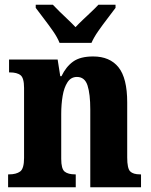

<svg xmlns="http://www.w3.org/2000/svg" viewBox="-20 -786 634 806"><path d="M14 0V-54H18Q48 -54 64.5 -66Q81 -78 81 -123V-417Q81 -459 66 -470.5Q51 -482 22 -482H18V-536H222L233 -466H238Q257 -506 287 -527.5Q317 -549 371 -549Q441 -549 477.5 -503.5Q514 -458 514 -356V-125Q514 -79 526.5 -66.5Q539 -54 568 -54H572V0H359V-327Q359 -391 347.5 -427Q336 -463 303 -463Q278 -463 263.5 -441Q249 -419 243 -383.5Q237 -348 237 -308V-119Q237 -77 251.5 -65.5Q266 -54 295 -54H298V0ZM230 -606Q221 -629 202.5 -655.5Q184 -682 164 -708Q144 -734 130 -753V-766H202Q213 -754 230 -737.5Q247 -721 265.5 -703.5Q284 -686 297 -672Q310 -686 328.5 -703.5Q347 -721 364.5 -737.5Q382 -754 393 -766H465V-753Q451 -734 431 -708Q411 -682 392.5 -655.5Q374 -629 364 -606Z"/></svg>

Font: Noto Serif Tamil Condensed ExtraBold
Style: Regular
Weight: 800
Width: 3
Designer: Indian Type Foundry, Tom Grace, and the Monotype Design Team
Foundry: Monotype Imaging Inc.
Version: Version 2.004; ttfautohint (v1.8.4.7-5d5b)